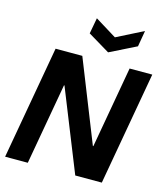

<svg xmlns="http://www.w3.org/2000/svg" viewBox="-134 -1043 995 1145"><g transform="rotate(15 363.5 -470.0)"><path d="M6 0 130 -700H295L495 -197H498L587 -700H727L603 0H439L238 -502H235L146 0ZM618 -940 601 -841 438 -760 303 -841 321 -939 454 -857Z"/></g></svg>

Font: DM Sans 36pt ExtraBold
Style: Italic
Weight: 800
Italic angle: -10°
Designer: Colophon Foundry, Jonny Pinhorn
Foundry: Colophon Foundry
Version: Version 4.004;gftools[0.9.30]